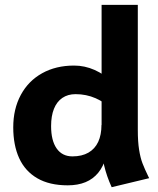

<svg xmlns="http://www.w3.org/2000/svg" viewBox="-20 -761 659 800"><path d="M262.2 11.2Q186 11.2 135.3 -18.3Q84.5 -47.9 59.8 -102.1Q35.2 -156.2 35.2 -230.5Q35.2 -307.1 66.7 -365.5Q98.1 -423.8 155.5 -455.8Q212.9 -487.8 288.6 -487.8Q333 -487.8 374.3 -469.5Q415.5 -451.2 453.6 -414.6L445.3 -303.2Q418 -334.5 378.7 -351.6Q339.4 -368.7 294.9 -368.7Q262.7 -368.7 239.7 -353Q216.8 -337.4 204.8 -307.6Q192.9 -277.8 192.9 -235.8Q192.9 -175.3 216.1 -142.3Q239.3 -109.4 281.7 -109.4Q321.3 -109.4 348.4 -125Q375.5 -140.6 389.2 -169.9Q402.8 -199.2 402.8 -240.7L432.1 -195.3Q432.1 -93.8 389.4 -41.3Q346.7 11.2 262.2 11.2ZM445.3 19Q403.3 -73.2 403.3 -160.2L554.2 -219.7Q554.2 -170.4 559.6 -137Q564.9 -103.5 573.7 -80.6Q582.5 -57.6 598.6 -24.4L601.6 -18.6ZM403.3 -160.2V-740.7H554.2V-103Z"/></svg>

Font: DavidDev Light
Style: Regular
Weight: 300
Designer: David.dev
Foundry: David.dev
Version: Version 1.001;FEAKit 1.0